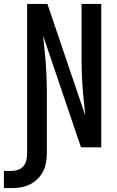

<svg xmlns="http://www.w3.org/2000/svg" viewBox="-79 -755 599 984"><path d="M-59 209V121H-19Q-2 121 14.5 115Q31 109 41.5 96Q52 83 56 66Q60 49 60 32V-735H164L358 -163Q355 -198 351 -232.5Q347 -267 344.5 -301.5Q342 -336 340.5 -371Q339 -406 339 -441V-735H440V0H336L142 -572Q145 -537 149 -502.5Q153 -468 155.5 -433.5Q158 -399 159.5 -364Q161 -329 161 -294V32Q161 56 156.5 80Q152 104 141 125Q130 146 112.5 163Q95 180 73.5 190.5Q52 201 28.5 205Q5 209 -19 209Z"/></svg>

Font: Iosevka Curly Semibold
Style: Regular
Weight: 600
Monospace: yes
Designer: Belleve Invis
Foundry: Belleve Invis
Version: Version 22.1.2; ttfautohint (v1.8.4)